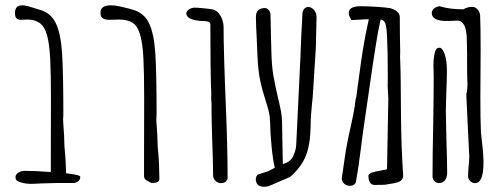

<svg xmlns="http://www.w3.org/2000/svg" viewBox="-20 -691 1902 725"><path d="M283.2 -23.4Q283.2 -13.2 275.4 -6.6Q267.6 0 255.9 0H195.3L139.6 1.5L128.9 2Q95.2 3.4 93.8 3.4Q88.4 3.4 78.1 2Q67.9 0.5 62 -1.5Q46.9 -5.4 41.5 -11.2Q40 -12.7 39.3 -16.4Q38.6 -20 38.6 -22.9Q38.6 -32.2 49.3 -39.1Q60.1 -45.9 71.3 -45.9Q113.3 -45.9 171.9 -41.5V-100.1L172.4 -314.9Q172.4 -415.5 169.4 -471.2Q166.5 -526.9 157.2 -559.3Q147.9 -591.8 129.4 -604.5Q109.9 -617.2 85 -617.2L70.8 -616.7Q66.9 -616.2 60.1 -616.2Q48.3 -616.2 42.5 -621.6Q36.6 -627 36.6 -642.1Q36.6 -670.9 63.5 -670.9Q73.2 -670.9 84.7 -668Q96.2 -665 113.3 -659.2L129.4 -654.3Q171.9 -642.6 190.7 -603.5Q209.5 -564.5 214.4 -490.5Q219.2 -416.5 219.2 -258.3Q219.2 -253.4 218.8 -249.5Q218.3 -246.1 218.3 -241.2Q218.3 -230 220.7 -199.2Q222.7 -174.3 222.7 -157.7Q222.7 -139.2 226.1 -107.9Q228 -89.4 229.5 -36.6Q283.2 -30.8 283.2 -23.4Z M551.8 0Q533.7 -8.8 528.8 -13.4Q523.9 -18.1 523.9 -27.3V-100.1L524.4 -314.9Q524.4 -415.5 521.5 -471.2Q518.6 -526.9 509.3 -559.3Q500 -591.8 481.4 -604.5Q461.9 -617.2 429.7 -617.2L411.1 -616.7Q405.8 -616.2 395 -616.2Q377.4 -616.2 368.4 -621.6Q359.4 -627 359.4 -643.1Q359.4 -670.9 397.9 -670.9Q414.6 -670.9 433.3 -666.7Q452.1 -662.6 465.3 -658.9Q478.5 -655.3 481.4 -654.3Q523.9 -642.6 542.7 -603.5Q561.5 -564.5 566.4 -490.5Q571.3 -416.5 571.3 -258.3Q571.3 -253.4 570.8 -249.5Q570.3 -246.1 570.3 -241.2Q570.3 -230 572.8 -199.2Q574.7 -174.3 574.7 -157.7Q574.7 -139.2 578.1 -107.9Q579.6 -93.3 580.6 -67.9Q581.5 -42.5 581.5 -28.3Q581.5 -26.4 581.8 -16.8Q582 -7.3 574.7 -3.7Q567.4 0 551.8 0Z M839.4 -20Q839.4 -11.2 832.3 -5.4Q825.2 0.5 814.9 0.5Q802.7 0.5 793.7 -8.1Q784.7 -16.6 784.7 -28.3Q784.7 -75.7 781.2 -164.6Q778.8 -239.7 778.8 -273.4V-300.3L777.8 -312.5Q777.3 -317.9 777.3 -324.7Q777.3 -330.6 777.8 -332V-336.4Q774.4 -418 774.4 -574.2V-599.6Q773.9 -610.4 753.9 -611.3Q733.9 -611.3 718.3 -614.5Q702.6 -617.7 693.8 -623.5Q683.6 -630.4 683.6 -640.6Q683.6 -649.4 693.8 -655.8Q704.1 -662.1 715.3 -662.1Q726.6 -662.1 744.1 -660.2L764.2 -658.2L771 -657.2Q793 -656.2 804.7 -642.3Q816.4 -628.4 820.3 -613.5Q824.2 -598.6 824.2 -591.3Q824.2 -496.1 833.5 -272.9Q839.4 -129.9 839.4 -20Z M1144 -664.6Q1155.8 -664.6 1165.5 -653.6Q1175.3 -642.6 1175.3 -625.5L1174.3 -580.1Q1172.9 -541.5 1172.9 -516.1L1163.1 -359.9Q1160.6 -315.9 1157.7 -294.4L1154.8 -261.2L1153.3 -236.8Q1153.3 -181.6 1146.7 -144.8Q1140.1 -107.9 1123.3 -78.9Q1106.4 -49.8 1075.7 -22.9L1040.5 -7.8Q998 11.2 991.2 12.7Q982.9 14.2 976.6 14.2Q950.7 14.2 946.3 -8.3Q945.8 -10.3 945.8 -13.7Q945.8 -22.5 952.6 -31.7L992.7 -44.4L1017.6 -57.6Q1010.3 -88.4 1005.4 -138.4Q1000.5 -188.5 1000 -228Q999.5 -250 995.4 -268.1Q991.2 -286.1 982.9 -311.5Q969.7 -352.1 962.2 -388.2Q954.6 -424.3 952.1 -481.9L948.7 -560.1Q947.3 -582.5 946.3 -624.5Q945.3 -660.6 980.5 -660.6Q988.8 -660.6 994.9 -653.1Q1001 -645.5 1001.5 -635.7Q1002 -591.3 1003.4 -545.4L1004.9 -491.2Q1005.9 -442.9 1012.5 -404.8Q1019 -366.7 1030.3 -319.3Q1037.6 -289.6 1041 -270.5Q1044.4 -251.5 1044.9 -233.4L1047.9 -71.3Q1052.7 -72.8 1061 -76.2Q1069.3 -79.6 1076.7 -86.7Q1084 -93.8 1086.4 -99.6Q1087.4 -102.1 1090.3 -109.1Q1093.3 -116.2 1095.7 -125.5Q1098.1 -134.8 1098.6 -146Q1101.6 -199.2 1103.5 -247.1L1114.7 -481.4Q1117.7 -570.8 1120.6 -609.9Q1121.6 -628.4 1121.6 -632.3Q1121.6 -648.4 1127.9 -656.5Q1134.3 -664.6 1144 -664.6Z M1502.4 -29.8Q1502.4 -17.1 1495.4 -10.5Q1488.3 -3.9 1475.8 -1Q1463.4 2 1435.5 6.3Q1428.7 7.3 1394 7.3Q1382.3 7.3 1376.7 -2.7Q1371.1 -12.7 1371.1 -26.4Q1371.1 -32.2 1376.7 -35.9Q1382.3 -39.6 1395 -42.5Q1424.8 -48.8 1441.4 -51.8L1446.3 -318.4L1443.8 -367.7L1444.3 -394.5V-411.1Q1444.3 -498.5 1441.4 -554.7Q1439.9 -588.9 1435.1 -602.3Q1430.2 -615.7 1417 -617.2L1413.1 -597.7Q1407.7 -573.2 1407.2 -568.8Q1390.6 -474.1 1359.9 -255.4Q1349.6 -188 1343.3 -134.8Q1333 -52.2 1324.2 -5.4Q1322.8 2 1316.4 6.3Q1310.1 10.7 1301.8 10.7Q1297.9 10.7 1295.9 10.3Q1285.2 8.8 1277.8 0.7Q1270.5 -7.3 1270.5 -17.6Q1270.5 -21 1271 -22.5Q1274.4 -41 1278.8 -74.7Q1285.6 -125.5 1292.5 -157.7Q1299.3 -192.4 1304.7 -214.4Q1315.4 -262.7 1319.8 -291.5Q1320.8 -297.4 1320.8 -303.2Q1322.8 -310.5 1322.8 -315.4Q1323.2 -317.4 1323.7 -319.6Q1324.2 -321.8 1324.7 -322.3L1325.7 -326.7L1330.6 -364.7Q1337.9 -419.4 1343.8 -460.4Q1349.6 -501.5 1360.4 -560.5L1365.7 -585L1368.7 -599.6L1372.6 -618.2Q1355.5 -618.2 1336.9 -616.7Q1331.5 -616.7 1321.5 -616Q1311.5 -615.2 1306.6 -615.7Q1306.2 -617.7 1303.2 -622.6Q1300.3 -627.4 1298.6 -631.8Q1296.9 -636.2 1296.9 -642.1Q1296.9 -667.5 1341.8 -667.5Q1366.7 -667.5 1400.9 -665.3Q1435.1 -663.1 1450.7 -660.6Q1466.3 -657.7 1478 -648.4Q1489.7 -639.2 1489.7 -626Q1489.7 -549.3 1491.2 -500.5L1490.7 -476.1Q1493.7 -413.1 1494.1 -260.7Q1495.1 -134.3 1502 -35.2Q1502.4 -33.7 1502.4 -29.8Z M1740.7 -335.9Q1742.7 -283.7 1746.1 -220.7Q1750.5 -140.6 1752 -100.6Q1752 -84 1749.5 -62.5Q1747.6 -39.6 1747.6 -24.4Q1748 -14.2 1755.9 -6.8Q1763.7 0.5 1773.9 0.5Q1805.7 0.5 1805.7 -77.6L1805.2 -94.2Q1804.7 -118.2 1796.4 -188L1795.9 -195.3Q1793.9 -238.8 1793.9 -323.7Q1793.9 -380.4 1794.4 -413.6Q1794.9 -446.8 1794.9 -503.4Q1794.9 -588.9 1793 -632.3Q1792.5 -644.5 1783.7 -654.8Q1774.9 -665 1763.7 -665Q1745.1 -665 1729.5 -655.8Q1676.8 -655.8 1640.1 -667.5Q1627.9 -666 1619.1 -658.9Q1610.4 -651.9 1610.4 -641.6Q1610.4 -627 1624.3 -619.4Q1638.2 -611.8 1665.5 -611.8Q1679.2 -611.8 1688 -612.3L1706.5 -613.3Q1740.7 -613.3 1742.7 -544.4Q1743.7 -517.1 1743.7 -490.7V-464.4Q1743.7 -408.2 1744.6 -390.1L1745.1 -377.9Q1745.6 -349.6 1740.7 -335.9ZM1617.2 -423.8Q1617.7 -413.1 1617.7 -399.9Q1617.7 -335 1615.7 -212.9Q1613.3 -110.4 1613.3 -24.4Q1613.3 -14.2 1620.4 -7.1Q1627.4 0 1637.7 0Q1652.8 0 1660.6 -10.7Q1668.5 -21.5 1668.5 -38.6Q1668.5 -72.8 1666 -153.3Q1665.5 -181.6 1664.6 -212.9Q1663.6 -244.1 1663.6 -269Q1663.6 -296.4 1665.5 -345.7Q1667.5 -395 1667.5 -424.8Q1667.5 -461.4 1659.2 -486.3Q1650.4 -510.7 1640.1 -510.7Q1634.3 -510.7 1631.3 -509Q1628.4 -507.3 1626.5 -503.9Q1622.1 -496.6 1619.4 -480.7Q1616.7 -464.8 1616.7 -442.4Z"/></svg>

Font: Amatica SC
Style: Bold
Weight: 400
Designer: Vernon Adams, Ben Nathan
Foundry: newtypography
Version: Version 2.000